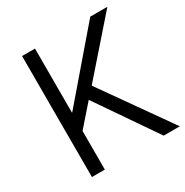

<svg xmlns="http://www.w3.org/2000/svg" viewBox="-168 -868 969 1005"><g transform="rotate(-30 317.0 -365.5)"><path d="M101.6 0V-731.4H179.7V-344.7H181.6L513.7 -731.4H617.2L339.8 -415L632.8 0H535.2L289.1 -358.4L179.7 -233.4V0Z"/></g></svg>

Font: Gothic A1
Style: Regular
Weight: 400
Designer: HanYang I&C Co.,Ltd.
Foundry: HanYang I&C Co.,Ltd.
Version: Version 2.50